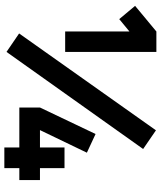

<svg xmlns="http://www.w3.org/2000/svg" viewBox="52 -792 740 884"><g transform="rotate(90 422.0 -350.0)"><path d="M597 -420 475 -164V-69H659V0H754V-69H809V-164H754V-277H659V-164H579L683 -380ZM580 -698 134 -68 219 -10 666 -639ZM125 -700 7 -602 68 -529 125 -576V-280H219V-700Z"/></g></svg>

Font: Unageo
Style: ExtraBold
Weight: 800
Designer: Richard Sepsi
Foundry: Richard Sepsi
Version: Version 2.000